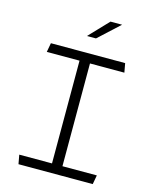

<svg xmlns="http://www.w3.org/2000/svg" viewBox="-136 -1031 892 1119"><g transform="rotate(15 310.0 -471.0)"><path d="M86 0H534L544 -55H336.5V-675H544L534 -730H86L76 -675H273.5V-55H76ZM278 -825 389 -941.5H459L332.5 -825Z"/></g></svg>

Font: Monaspace Krypton ExtraLight
Style: Regular
Weight: 200
Designer: Riley Cran & the Lettermatic Team
Foundry: Lettermatic
Version: Version 1.101 (Monaspace Krypton)